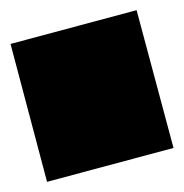

<svg xmlns="http://www.w3.org/2000/svg" viewBox="-65 -371 440 459"><g transform="rotate(-15 154.5 -141.5)"><path d="M-2 29 -1 -312H311V29Z"/></g></svg>

Font: Oi
Style: Regular
Weight: 400
Designer: Kostas Bartsokas, Mohamad Dakak
Foundry: Foundry5
Version: Version 4.000